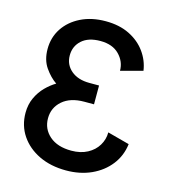

<svg xmlns="http://www.w3.org/2000/svg" viewBox="-110 -823 828 925"><g transform="rotate(15 303.5 -361.0)"><path d="M303.7 -425.8H352.1V-332H303.7Q234.4 -332 194.8 -297.4Q155.3 -262.7 155.3 -210Q155.3 -156.7 194.8 -122.3Q234.4 -87.9 303.7 -87.9Q350.1 -87.9 383.8 -106Q417.5 -124 435.5 -154.1Q453.6 -184.1 453.6 -219.2L563 -189.9Q555.7 -130.4 520.3 -85.2Q484.9 -40 429 -14.6Q373 10.7 303.7 10.7Q227.5 10.7 168.9 -17.3Q110.4 -45.4 77.1 -94.7Q43.9 -144 43.9 -207.5Q43.9 -249 59.6 -282.7Q75.2 -316.4 99.6 -341.1Q124 -365.7 150.4 -381.3Q118.7 -402.8 92.8 -440.2Q66.9 -477.5 66.9 -532.2Q66.9 -589.8 96.9 -635.3Q127 -680.7 180.4 -707Q233.9 -733.4 303.7 -733.4Q372.1 -733.4 422.4 -708.5Q472.7 -683.6 502.9 -641.8Q533.2 -600.1 540.5 -549.8L431.2 -520.5Q431.2 -566.4 397.7 -600.6Q364.3 -634.8 303.7 -634.8Q243.7 -634.8 210.9 -605.2Q178.2 -575.7 178.2 -529.8Q178.2 -483.9 212.4 -454.8Q246.6 -425.8 303.7 -425.8Z"/></g></svg>

Font: Giphurs Medium
Style: Regular
Weight: 500
Version: Version 0.920; ttfautohint (v1.8.4.7-5d5b)